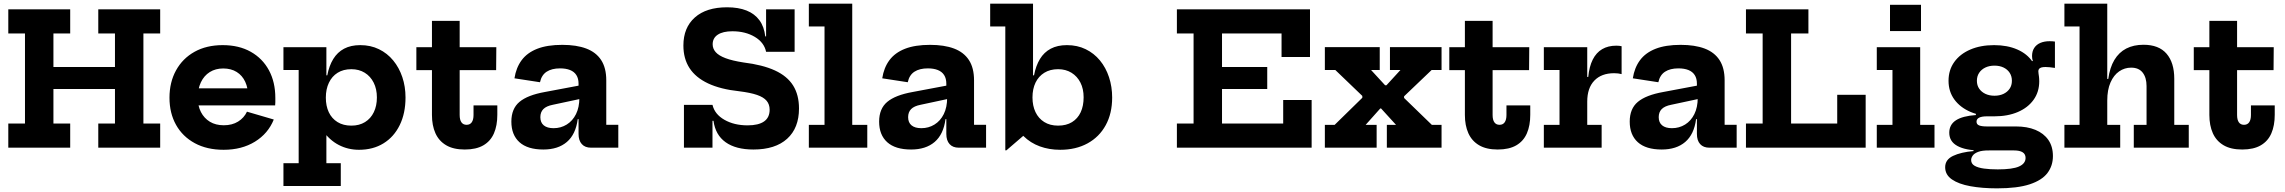

<svg xmlns="http://www.w3.org/2000/svg" viewBox="-20 -810 12530 1053"><path d="M674.5 -442.5V-322H199V-442.5ZM25.5 -626.5V-759H365V-626.5H273V-132.5H365V0H25.5V-132.5H117V-626.5ZM519 -626.5V-759H858.5V-626.5H766.5V-132.5H858.5V0H519V-132.5H610.5V-626.5Z M1206.5 11.5Q1115 11.5 1048.2 -24.8Q981.5 -61 945.5 -125.2Q909.5 -189.5 909.5 -274Q909.5 -359 945.5 -424.2Q981.5 -489.5 1047 -526Q1112.5 -562.5 1201.5 -562.5Q1290.5 -562.5 1355.2 -526Q1420 -489.5 1455 -424.5Q1490 -359.5 1490 -273.5Q1490 -259.5 1490 -249.5Q1490 -239.5 1489 -232H1339Q1340.5 -243 1340.8 -254.5Q1341 -266 1341 -280.5Q1341 -326.5 1325 -361.2Q1309 -396 1278.2 -415.2Q1247.5 -434.5 1204 -434.5Q1162 -434.5 1130.5 -414.8Q1099 -395 1081.8 -358.8Q1064.5 -322.5 1064.5 -274Q1064.5 -229.5 1082 -195.5Q1099.5 -161.5 1131.2 -142.2Q1163 -123 1207.5 -123Q1253 -123 1285.8 -143.2Q1318.5 -163.5 1334.5 -197.5L1481.5 -154.5Q1450.5 -77.5 1378.2 -33Q1306 11.5 1206.5 11.5ZM1006 -232V-325.5H1399.5L1416 -232Z M1534.5 210V85H1618V-426H1534.5V-551H1770V-356.5L1767 -291V-263L1770 -187V85H1849V210ZM1949 11.5Q1889 11.5 1838.2 -14.8Q1787.5 -41 1750 -94Q1712.5 -147 1692.5 -226.5L1767 -274.5Q1767 -229 1783.2 -194.5Q1799.5 -160 1831 -140.5Q1862.5 -121 1907 -121Q1950.5 -121 1982 -140.5Q2013.5 -160 2030.2 -194.8Q2047 -229.5 2047 -275.5Q2047 -321.5 2029.5 -356.5Q2012 -391.5 1980.5 -411Q1949 -430.5 1907 -430.5Q1863 -430.5 1831.8 -411Q1800.5 -391.5 1783.8 -356.2Q1767 -321 1767 -274.5L1752 -397H1775Q1785 -449.5 1807.8 -486.5Q1830.5 -523.5 1867.2 -543Q1904 -562.5 1956 -562.5Q2012.5 -562.5 2058.2 -540.2Q2104 -518 2136.5 -478.5Q2169 -439 2186.5 -387Q2204 -335 2204 -275.5Q2204 -188.5 2172.2 -123.8Q2140.5 -59 2083.2 -23.8Q2026 11.5 1949 11.5Z M2501 -179.5Q2501 -152.5 2510.8 -139Q2520.5 -125.5 2539 -125.5Q2557.5 -125.5 2567.2 -139.2Q2577 -153 2577 -179.5V-232H2707.5V-180.5Q2707.5 -121.5 2689 -78.8Q2670.5 -36 2631 -13Q2591.5 10 2529 10Q2466.5 10 2426.8 -13.5Q2387 -37 2368 -79.5Q2349 -122 2349 -179.5V-425.5H2263.5V-551H2349V-695.5H2501V-551H2702L2701 -425.5H2501Z M3221.5 0Q3188.5 0 3170.8 -19.8Q3153 -39.5 3153 -75.5V-194L3163.5 -214L3157.5 -274L3153 -307.5V-351Q3153 -379.5 3141 -398.2Q3129 -417 3106.2 -426Q3083.5 -435 3051.5 -435Q3006.5 -435 2978.2 -416.8Q2950 -398.5 2941.5 -359L2801.5 -380.5Q2810.5 -439 2841 -480Q2871.5 -521 2926.5 -542.5Q2981.5 -564 3064 -564Q3141.5 -564 3195.2 -543.8Q3249 -523.5 3277 -480.5Q3305 -437.5 3305 -369.5V-125.5H3371V0ZM2960 10Q2873.5 10 2829 -30Q2784.5 -70 2784.5 -143Q2784.5 -214 2829 -251.2Q2873.5 -288.5 2968.5 -305.5L3181 -345.5V-271.5L3012.5 -235.5Q2976.5 -228.5 2960 -211.8Q2943.5 -195 2943.5 -167.5Q2943.5 -138 2962.2 -122.5Q2981 -107 3016 -107Q3056 -107 3088.2 -127Q3120.5 -147 3139 -184.2Q3157.5 -221.5 3157.5 -274L3182.5 -156.5H3148.5Q3137.5 -73 3089 -31.5Q3040.5 10 2960 10Z M4112 10Q4015.5 10 3959.5 -30Q3903.5 -70 3893 -147.5H3870L3887.5 -235Q3899.5 -183.5 3953 -153Q4006.5 -122.5 4080 -122.5Q4140 -122.5 4170.5 -144Q4201 -165.5 4201 -208.5Q4201 -237.5 4184.5 -257.2Q4168 -277 4131.5 -289.5Q4095 -302 4034 -309.5Q3931.5 -320.5 3863.5 -352.5Q3795.5 -384.5 3761.8 -436.2Q3728 -488 3728 -560.5Q3728 -658.5 3790.8 -714.2Q3853.5 -770 3967.5 -770Q4030 -770 4074.5 -752.2Q4119 -734.5 4145 -699Q4171 -663.5 4177 -610.5H4199.5L4181.5 -526Q4171 -577 4119.5 -607.8Q4068 -638.5 3996.5 -638.5Q3945 -638.5 3916.8 -620Q3888.5 -601.5 3888.5 -567Q3888.5 -543 3905.2 -524Q3922 -505 3959 -491Q3996 -477 4057 -467.5Q4163 -454.5 4230.2 -423.5Q4297.5 -392.5 4329.8 -341Q4362 -289.5 4362 -215Q4362 -108 4297 -49Q4232 10 4112 10ZM3731 0V-235H3887.5V0ZM4181.5 -526V-759H4338V-526Z M4654 -125H4736.5V0H4416V-125H4502V-665H4416V-790H4654Z M5238.5 0Q5205.5 0 5187.8 -19.8Q5170 -39.5 5170 -75.5V-194L5180.5 -214L5174.5 -274L5170 -307.5V-351Q5170 -379.5 5158 -398.2Q5146 -417 5123.2 -426Q5100.5 -435 5068.5 -435Q5023.5 -435 4995.2 -416.8Q4967 -398.5 4958.5 -359L4818.5 -380.5Q4827.5 -439 4858 -480Q4888.5 -521 4943.5 -542.5Q4998.5 -564 5081 -564Q5158.5 -564 5212.2 -543.8Q5266 -523.5 5294 -480.5Q5322 -437.5 5322 -369.5V-125.5H5388V0ZM4977 10Q4890.5 10 4846 -30Q4801.5 -70 4801.5 -143Q4801.5 -214 4846 -251.2Q4890.5 -288.5 4985.5 -305.5L5198 -345.5V-271.5L5029.5 -235.5Q4993.5 -228.5 4977 -211.8Q4960.5 -195 4960.5 -167.5Q4960.5 -138 4979.2 -122.5Q4998 -107 5033 -107Q5073 -107 5105.2 -127Q5137.5 -147 5156 -184.2Q5174.5 -221.5 5174.5 -274L5199.5 -156.5H5165.5Q5154.5 -73 5106 -31.5Q5057.5 10 4977 10Z M5493.5 14.5V-665H5410.5V-790H5645.5V-353.5L5642.5 -299V-220.5L5645.5 -111L5499.5 14.5ZM5794.5 11.5Q5734 11.5 5682.8 -7.2Q5631.5 -26 5593.8 -63.2Q5556 -100.5 5535.5 -156L5642.5 -275.5Q5642.5 -230 5659 -195.2Q5675.5 -160.5 5707 -140.8Q5738.5 -121 5783 -121Q5828 -121 5859.2 -140.2Q5890.5 -159.5 5906.8 -194.2Q5923 -229 5923 -276.5Q5923 -322.5 5905.5 -357Q5888 -391.5 5856.5 -411Q5825 -430.5 5783 -430.5Q5739 -430.5 5707.5 -411Q5676 -391.5 5659.2 -356.8Q5642.5 -322 5642.5 -275.5L5627.5 -397H5651Q5661 -449.5 5683.5 -486.5Q5706 -523.5 5742.8 -543Q5779.5 -562.5 5831.5 -562.5Q5888.5 -562.5 5934.2 -540.2Q5980 -518 6012.5 -478.5Q6045 -439 6062.2 -386.8Q6079.5 -334.5 6079.5 -275Q6079.5 -188 6044.2 -123.5Q6009 -59 5944.8 -23.8Q5880.5 11.5 5794.5 11.5Z M6930 -442.5V-322H6608V-442.5ZM7017.5 -261.5H7173.5V0H6434.5V-132.5H6526V-626.5H6434.5V-759H7164.5V-497.5H7008.5V-626.5H6682V-132.5H7017.5Z M7831.5 -426 7644 -247 7680.5 -316.5V-241.5L7641.5 -310.5L7833 -125H7886V0H7586V-125H7636.5L7518 -255L7580.5 -215H7507L7585.5 -255L7469.5 -125H7530V0H7246V-125H7299.5L7488 -309.5L7451.5 -241V-315L7491 -246L7303.5 -426H7246V-551.5H7547V-426H7499.5L7614.5 -301L7552 -342.5H7625.5L7546 -301L7660.5 -426H7603V-551.5H7886V-426Z M8166 -179.5Q8166 -152.5 8175.8 -139Q8185.5 -125.5 8204 -125.5Q8222.5 -125.5 8232.2 -139.2Q8242 -153 8242 -179.5V-232H8372.5V-180.5Q8372.5 -121.5 8354 -78.8Q8335.5 -36 8296 -13Q8256.5 10 8194 10Q8131.5 10 8091.8 -13.5Q8052 -37 8033 -79.5Q8014 -122 8014 -179.5V-425.5H7928.5V-551H8014V-695.5H8166V-551H8367L8366 -425.5H8166Z M8685 -125H8764V0H8447V-125H8533V-426H8447V-551H8685ZM8873.5 -403.5Q8865 -406 8854.8 -407.2Q8844.5 -408.5 8832.5 -408.5Q8763 -408.5 8724 -368Q8685 -327.5 8685 -252.5L8658.5 -388H8690.5Q8696 -445 8715.2 -483.2Q8734.5 -521.5 8767 -540.5Q8799.5 -559.5 8844 -559.5Q8852.5 -559.5 8859.8 -558.8Q8867 -558 8873.5 -556.5Z M9355 0Q9322 0 9304.2 -19.8Q9286.5 -39.5 9286.5 -75.5V-194L9297 -214L9291 -274L9286.5 -307.5V-351Q9286.5 -379.5 9274.5 -398.2Q9262.5 -417 9239.8 -426Q9217 -435 9185 -435Q9140 -435 9111.8 -416.8Q9083.5 -398.5 9075 -359L8935 -380.5Q8944 -439 8974.5 -480Q9005 -521 9060 -542.5Q9115 -564 9197.5 -564Q9275 -564 9328.8 -543.8Q9382.5 -523.5 9410.5 -480.5Q9438.5 -437.5 9438.5 -369.5V-125.5H9504.5V0ZM9093.5 10Q9007 10 8962.5 -30Q8918 -70 8918 -143Q8918 -214 8962.5 -251.2Q9007 -288.5 9102 -305.5L9314.5 -345.5V-271.5L9146 -235.5Q9110 -228.5 9093.5 -211.8Q9077 -195 9077 -167.5Q9077 -138 9095.8 -122.5Q9114.5 -107 9149.5 -107Q9189.5 -107 9221.8 -127Q9254 -147 9272.5 -184.2Q9291 -221.5 9291 -274L9316 -156.5H9282Q9271 -73 9222.5 -31.5Q9174 10 9093.5 10Z M9555.5 -626.5V-759H9898V-626.5H9803V-132.5H10112.5V0H9555.5V-132.5H9647V-626.5ZM10212 -290V0H10056V-290Z M10511 -125H10589.5V0H10273V-125H10359V-426H10273V-551H10511ZM10345.5 -783.5H10515.5V-639.5H10345.5Z M10932.5 223Q10850.5 223 10786.2 211.2Q10722 199.5 10685 174Q10648 148.5 10648 107Q10648 65.5 10691.2 45Q10734.5 24.5 10803.5 18.5V4L10891 15Q10850.5 14.5 10828.8 23Q10807 31.5 10798.8 43.8Q10790.5 56 10790.5 67.5Q10790.5 88 10809.2 99Q10828 110 10861 114.5Q10894 119 10936.5 119Q11017.5 119 11053.2 103Q11089 87 11089 56Q11089 15 11025 15H10838.5Q10761 15 10715.8 -9.2Q10670.5 -33.5 10670.5 -82Q10670.5 -126.5 10707 -150.2Q10743.5 -174 10816.5 -179V-201L10918 -172H10876.5Q10849 -172 10834.5 -164.8Q10820 -157.5 10820 -142.5Q10820 -128 10834.2 -122.2Q10848.5 -116.5 10877 -116.5H11036.5Q11097.5 -116.5 11143 -97.8Q11188.5 -79 11213.8 -42.8Q11239 -6.5 11239 46Q11239 99 11209 138.8Q11179 178.5 11111.8 200.8Q11044.5 223 10932.5 223ZM10918 -172Q10844 -172 10787.2 -196.2Q10730.5 -220.5 10698.5 -264.2Q10666.5 -308 10666.5 -367Q10666.5 -426 10698 -470Q10729.5 -514 10785.8 -538.2Q10842 -562.5 10916.5 -562.5Q10989 -562.5 11043.8 -538.5Q11098.5 -514.5 11127.5 -470.5Q11146 -447 11155 -420.8Q11164 -394.5 11164 -364.5Q11164 -306 11133 -262.8Q11102 -219.5 11046.8 -195.8Q10991.5 -172 10918 -172ZM10918.5 -285Q10946.5 -285 10968 -295.2Q10989.5 -305.5 11001.8 -323.8Q11014 -342 11014 -367Q11014 -392 11001.8 -410.8Q10989.5 -429.5 10968 -439.8Q10946.5 -450 10918.5 -450Q10890.5 -450 10868.8 -439.8Q10847 -429.5 10834.5 -410.8Q10822 -392 10822 -367Q10822 -342 10834.5 -323.8Q10847 -305.5 10868.8 -295.2Q10890.5 -285 10918.5 -285ZM11164 -364.5 11129 -423.5 11102 -464 11129 -476.5Q11126.5 -482.5 11125.5 -489.2Q11124.5 -496 11124.5 -502.5Q11124.5 -529 11136.5 -547.2Q11148.5 -565.5 11170.2 -574.8Q11192 -584 11221 -584Q11229.5 -584 11236.8 -583.5Q11244 -583 11250 -582V-437.5Q11235 -440 11221.5 -441.2Q11208 -442.5 11198.5 -442.5Q11184 -442.5 11175.2 -439.8Q11166.5 -437 11162.8 -431.8Q11159 -426.5 11159 -419Q11159 -413.5 11160.2 -405.8Q11161.5 -398 11162.8 -387.2Q11164 -376.5 11164 -364.5Z M11537 -125H11608V0H11302V-125H11385V-665H11302V-790H11537ZM11752.5 -125V-338Q11752.5 -384.5 11731.2 -411.8Q11710 -439 11668 -439Q11632 -439 11602.2 -418.5Q11572.5 -398 11554.8 -357.8Q11537 -317.5 11537 -258.5L11511 -377H11542.5Q11551 -439.5 11576 -481.2Q11601 -523 11641.2 -543.8Q11681.5 -564.5 11735.5 -564.5Q11820 -564.5 11862.2 -515.5Q11904.5 -466.5 11904.5 -378V-125H11984V0H11682.5V-125Z M12249 -179.5Q12249 -152.5 12258.8 -139Q12268.5 -125.5 12287 -125.5Q12305.5 -125.5 12315.2 -139.2Q12325 -153 12325 -179.5V-232H12455.5V-180.5Q12455.5 -121.5 12437 -78.8Q12418.5 -36 12379 -13Q12339.5 10 12277 10Q12214.5 10 12174.8 -13.5Q12135 -37 12116 -79.5Q12097 -122 12097 -179.5V-425.5H12011.5V-551H12097V-695.5H12249V-551H12450L12449 -425.5H12249Z"/></svg>

Font: Hepta Slab ExtraLight
Style: Bold
Weight: 700
Version: Version 1.102